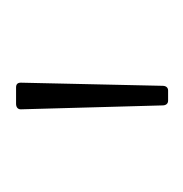

<svg xmlns="http://www.w3.org/2000/svg" viewBox="-15 -786 234 245"><g transform="rotate(-90 102.5 -664.0)"><path d="M85 -755 90 -574C90 -570 92 -567 96 -567H109C113 -567 115 -570 115 -574L119 -755C119 -759 117 -761 113 -761H92C88 -761 85 -759 85 -755Z"/></g></svg>

Font: LINE Seed JP_OTF Thin
Style: Regular
Weight: 250
Designer: LY Corporation & Fontrix & Fontworks
Version: Version 1.007